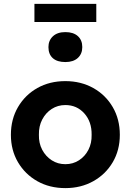

<svg xmlns="http://www.w3.org/2000/svg" viewBox="-20 -957 672 987"><path d="M316 10Q235 10 172 -25.5Q109 -61 72.5 -123Q36 -185 36 -264Q36 -344 72.5 -406.5Q109 -469 172 -504.5Q235 -540 316 -540Q396 -540 459.5 -504.5Q523 -469 559.5 -406.5Q596 -344 596 -264Q596 -185 559.5 -123Q523 -61 459.5 -25.5Q396 10 316 10ZM316 -113Q355 -113 386 -133Q417 -153 434.5 -187Q452 -221 451 -264Q452 -331 413.5 -374Q375 -417 316 -417Q277 -417 246 -397Q215 -377 197 -342.5Q179 -308 180 -264Q179 -221 197 -187Q215 -153 246 -133Q277 -113 316 -113ZM316 -638Q274 -638 251.5 -658Q229 -678 229 -715Q229 -749 252 -770.5Q275 -792 316 -792Q357 -792 380 -771.5Q403 -751 403 -715Q403 -680 380 -659Q357 -638 316 -638ZM157 -844V-937H475V-844Z"/></svg>

Font: Readex Pro SemiBold
Style: Regular
Weight: 600
Designer: Bonnie Shaver-Troup, Thomas Jockin
Foundry: Lexend
Version: Version 1.204; ttfautohint (v1.8.4.7-5d5b)